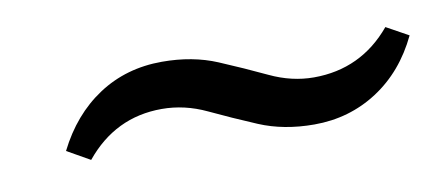

<svg xmlns="http://www.w3.org/2000/svg" viewBox="-29 -466 573 248"><g transform="rotate(-10 257.5 -342.0)"><path d="M369 -285Q329 -285 297 -298.5Q265 -312 236.5 -325.5Q208 -339 178 -339Q117 -339 77 -290L47 -307Q69 -351 105.5 -375Q142 -399 189 -399Q229 -399 261 -385.5Q293 -372 321.5 -358.5Q350 -345 379 -345Q441 -345 481 -393L510 -377Q489 -333 452 -309Q415 -285 369 -285Z"/></g></svg>

Font: Platypi
Style: Bold Italic
Weight: 700
Italic angle: -13°
Designer: David Sargent
Foundry: Bolt Cutter Type
Version: Version 1.200; ttfautohint (v1.8.4.7-5d5b)